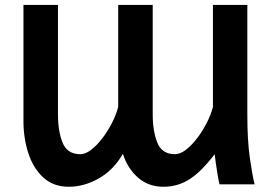

<svg xmlns="http://www.w3.org/2000/svg" viewBox="-20 -730 1107 763"><path d="M991.7 2.4H852.5Q849.1 -10.3 845.2 -33Q841.3 -55.7 838.1 -78.9Q835 -102.1 833 -117.2Q781.2 -48.8 734.1 -18.3Q687 12.2 629.9 12.2Q569.3 12.2 528.1 -24.4Q486.8 -61 468.3 -118.7Q431.2 -54.2 372.6 -21Q314 12.2 253.4 12.2Q192.4 12.2 152.3 -24.4Q112.3 -61 92.8 -120.6Q73.2 -180.2 73.2 -249V-710.4H210.4V-275.9Q210.4 -207.5 229 -162.4Q247.6 -117.2 299.3 -117.2Q319.3 -117.2 342 -134.5Q364.7 -151.9 386.5 -180.2Q408.2 -208.5 425 -241.5Q441.9 -274.4 449.7 -305.2V-710.4H586.9V-275.9Q586.9 -207.5 605.5 -162.4Q624 -117.2 675.8 -117.2Q695.8 -117.2 718.5 -134.5Q741.2 -151.9 762.9 -180.2Q784.7 -208.5 801.5 -241.5Q818.4 -274.4 826.2 -305.2V-710.4H962.9V-273.4Q962.9 -172.4 972.7 -103.5Q982.4 -34.7 991.7 2.4Z"/></svg>

Font: Andika
Style: Bold
Weight: 700
Designer: Victor Gaultney, Annie Olsen, Julie Remington, Don Collingsworth, Eric Hays, Becca Hirsbrunner
Foundry: SIL International
Version: Version 6.101